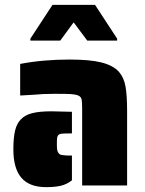

<svg xmlns="http://www.w3.org/2000/svg" viewBox="-20 -763 598 790"><path d="M318 -316Q318 -342 316 -353Q314 -364 304 -369Q295 -374 270 -376Q255 -377 205 -377Q157 -377 116 -373L63 -370V-500Q157 -518 266 -518Q350 -518 397.5 -506Q445 -494 469 -468Q490 -444 496.5 -407Q503 -370 503 -304V0H318ZM35 -148Q35 -196 42 -225.5Q49 -255 66 -272Q83 -290 113 -297.5Q143 -305 192 -305L276 -303V-214H266Q243 -214 236 -213Q216 -212 215 -194Q214 -188 214 -169Q214 -154 215.5 -146Q217 -138 221 -133Q226 -126 236 -125Q250 -123 266 -123H276V-21Q254 -4 229.5 1.5Q205 7 170 7Q101 7 68 -31.5Q35 -70 35 -148ZM105 -604 196 -743H371L462 -604V-596H339L283 -671L228 -596H105Z"/></svg>

Font: Saira Stencil One
Style: Regular
Weight: 400
Designer: Hector Gatti with collaboration of the Omnibus-Type team
Foundry: Omnibus-Type
Version: Version 1.004